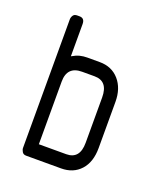

<svg xmlns="http://www.w3.org/2000/svg" viewBox="-87 -463 436 521"><g transform="rotate(20 131.0 -202.5)"><path d="M149 0H48Q40 0 36.5 -6Q33 -12 33 -17V-388Q33 -394 36.5 -399.5Q40 -405 48 -405H55Q70 -405 70 -388V-295Q82 -302 92 -304.5Q102 -307 113 -307H149Q184 -307 205 -283Q226 -259 226 -220V-87Q226 -46 205 -23Q184 0 149 0ZM188 -219Q188 -266 149 -266H113Q70 -266 70 -222V-41H149Q188 -41 188 -88Z"/></g></svg>

Font: Chathura
Style: Bold
Weight: 700
Designer: Appaji Ambarisha Darbha
Foundry: Aditya Fonts
Version: Version 1.001 2016